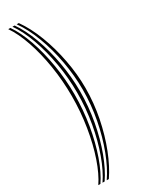

<svg xmlns="http://www.w3.org/2000/svg" viewBox="-258 -833 806 1066"><g transform="rotate(-30 145.0 -300.0)"><path d="M88.8 200Q128.2 142.5 160.1 61.4Q192 -19.8 210.8 -113.8Q229.5 -207.8 229.5 -303.2Q229.5 -391 212.1 -482.9Q194.8 -574.8 163.1 -657.4Q131.5 -740 88.8 -800H75.2Q116.5 -741.8 147.2 -659.9Q178 -578 194.9 -485.5Q211.8 -393 211.8 -303.2Q211.8 -206.5 193.8 -112.1Q175.8 -17.8 144.9 63Q114 143.8 75.2 200ZM61.8 200Q99.5 145 129.5 64.6Q159.5 -15.8 176.9 -110.5Q194.2 -205.2 194.2 -303.2Q194.2 -395 177.6 -488.1Q161 -581.2 131.2 -662.4Q101.5 -743.5 61.8 -800H48.2Q86.5 -745.5 115.4 -664.9Q144.2 -584.2 160.4 -490.6Q176.5 -397 176.5 -303.2Q176.5 -204 159.8 -108.9Q143 -13.8 114 66.2Q85 146.2 48.2 200ZM34.8 200Q70.5 147.8 98.5 68.2Q126.5 -11.2 142.8 -107Q159 -202.8 159 -303.2Q159 -399 143.2 -493.2Q127.5 -587.5 99.5 -667.4Q71.5 -747.2 34.8 -800H21.2Q56.5 -749 83.6 -669.8Q110.8 -590.5 126 -495.6Q141.2 -400.8 141.2 -303Q141.2 -201.5 125.6 -105.2Q110 -9 82.9 70.1Q55.8 149.2 21.2 200Z"/></g></svg>

Font: Big Shoulders Inline Text Medium
Style: Regular
Weight: 500
Designer: Patric King
Foundry: XO Type Co
Version: Version 1.000